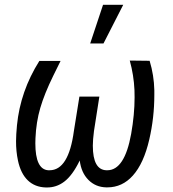

<svg xmlns="http://www.w3.org/2000/svg" viewBox="-20 -787 735 817"><path d="M237.8 -527.8 206.5 -464.4Q168.9 -387.7 151.4 -327.6Q133.8 -267.6 130.9 -198.2Q130.4 -187.5 130.4 -177.2Q130.4 -66.4 185.1 -62.5Q188 -62.5 190.9 -62.5Q272 -62.5 294.4 -229.5L317.9 -376H402.8L379.9 -229.5Q375 -191.9 375 -167Q375 -64 433.1 -62.5Q434.6 -62.5 436.5 -62.5Q510.3 -62.5 538.1 -217.3Q552.7 -299.8 552.7 -372.6Q552.7 -388.2 552.2 -403.8Q549.3 -467.3 532.2 -529.3L616.7 -528.3Q635.3 -466.8 636.7 -403.3Q636.7 -393.1 636.7 -383.3Q636.7 -286.1 615.2 -193.4Q591.8 -91.8 545.4 -40Q500.5 10.3 437 10.3Q434.6 10.3 432.1 10.3Q386.7 9.3 356.2 -21.5Q325.7 -52.2 319.3 -104Q288.1 -40 252.9 -13.7Q219.7 11.2 179.2 10.7Q176.8 10.7 174.8 10.7Q128.4 9.3 98.4 -19.5Q68.4 -48.3 56.6 -103Q47.9 -144 48.3 -187Q48.3 -201.7 49.3 -216.8L52.2 -253.9Q66.4 -398.9 147.5 -527.8ZM418.5 -766.6H504.4L420.4 -602.1H363.8Z"/></svg>

Font: MAUL Condensed Italic
Style: Condenced Regular Italic
Weight: 400
Italic angle: -12°
Designer: MAUL
Version: Version 1.0; 2020; ttfautohint (v1.8.3)